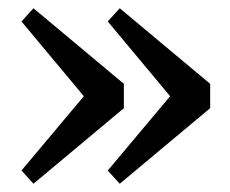

<svg xmlns="http://www.w3.org/2000/svg" viewBox="-20 -485 558 465"><path d="M61 -465 280 -282V-223L61 -40L32 -72L183 -252L32 -433ZM270 -465 489 -282V-223L270 -40L241 -72L392 -252L241 -433Z"/></svg>

Font: Source Serif Pro SemiBold
Style: Regular
Weight: 600
Designer: Frank Grießhammer
Foundry: Adobe Systems Incorporated
Version: Version 3.001;hotconv 1.0.111;makeotfexe 2.5.65597